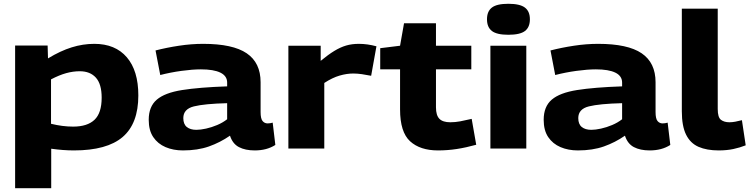

<svg xmlns="http://www.w3.org/2000/svg" viewBox="-20 -786 3966 1016"><path d="M60 210V-545H232L234 -477Q300 -517 359.5 -535.5Q419 -554 479 -554Q590 -554 651 -483Q712 -412 712 -281Q712 -132 629 -61Q546 10 371 10Q315 10 251 1V210ZM367 -116Q442 -116 480 -152Q518 -188 518 -269Q518 -341 487.5 -375Q457 -409 402 -409Q367 -409 330.5 -399Q294 -389 250 -366V-131Q311 -116 367 -116Z M767 -152Q767 -222 809.5 -258.5Q852 -295 943.5 -309.5Q1035 -324 1182 -329V-349Q1182 -384 1146.5 -401.5Q1111 -419 1043 -419Q999 -419 940.5 -411Q882 -403 828 -389L803 -519Q861 -534 927 -544Q993 -554 1055 -554Q1212 -554 1285.5 -504Q1359 -454 1359 -351V-193Q1359 -158 1369.5 -145.5Q1380 -133 1396 -133Q1402 -133 1409.5 -134Q1417 -135 1423 -137L1437 -19Q1392 10 1328 10Q1278 10 1244.5 -7.5Q1211 -25 1197 -68Q1145 -32 1085.5 -11Q1026 10 948 10Q897 10 856 -7.5Q815 -25 791 -60.5Q767 -96 767 -152ZM950 -161Q950 -129 968.5 -114Q987 -99 1019 -99Q1041 -99 1070.5 -105.5Q1100 -112 1129.5 -124.5Q1159 -137 1182 -155V-240Q1062 -237 1006 -223Q950 -209 950 -161Z M1677 -544V-464Q1717 -497 1749 -516.5Q1781 -536 1811.5 -545Q1842 -554 1879 -554Q1924 -554 1972 -541L1944 -385Q1919 -390 1895 -393.5Q1871 -397 1849 -397Q1815 -397 1777 -386Q1739 -375 1696 -347V0H1506V-544Z M2298 10Q2203 10 2150 -38.5Q2097 -87 2097 -207V-419H1992V-531L2097 -544L2118 -663H2287V-544H2474V-419H2287V-218Q2287 -176 2305 -157.5Q2323 -139 2363 -139Q2389 -139 2415.5 -144Q2442 -149 2476 -157L2500 -20Q2446 -5 2397 2.5Q2348 10 2298 10Z M2670 -602Q2609 -602 2583 -622Q2557 -642 2557 -684Q2557 -726 2583 -746Q2609 -766 2670 -766Q2731 -766 2757.5 -746Q2784 -726 2784 -684Q2784 -642 2758 -622Q2732 -602 2670 -602ZM2575 0V-544H2765V0Z M2857 -152Q2857 -222 2899.5 -258.5Q2942 -295 3033.5 -309.5Q3125 -324 3272 -329V-349Q3272 -384 3236.5 -401.5Q3201 -419 3133 -419Q3089 -419 3030.5 -411Q2972 -403 2918 -389L2893 -519Q2951 -534 3017 -544Q3083 -554 3145 -554Q3302 -554 3375.5 -504Q3449 -454 3449 -351V-193Q3449 -158 3459.5 -145.5Q3470 -133 3486 -133Q3492 -133 3499.5 -134Q3507 -135 3513 -137L3527 -19Q3482 10 3418 10Q3368 10 3334.5 -7.5Q3301 -25 3287 -68Q3235 -32 3175.5 -11Q3116 10 3038 10Q2987 10 2946 -7.5Q2905 -25 2881 -60.5Q2857 -96 2857 -152ZM3040 -161Q3040 -129 3058.5 -114Q3077 -99 3109 -99Q3131 -99 3160.5 -105.5Q3190 -112 3219.5 -124.5Q3249 -137 3272 -155V-240Q3152 -237 3096 -223Q3040 -209 3040 -161Z M3778 -740V-209Q3778 -165 3795 -152Q3812 -139 3840 -139Q3854 -139 3870.5 -142Q3887 -145 3906 -150L3926 -17Q3896 -5 3861 2.5Q3826 10 3783 10Q3720 10 3676.5 -9Q3633 -28 3610.5 -73.5Q3588 -119 3588 -197V-740Z"/></svg>

Font: Georama Extended
Style: Bold
Weight: 700
Width: 7
Designer: Jean-Baptiste Levee
Foundry: Production Type
Version: Version 1.000